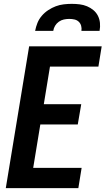

<svg xmlns="http://www.w3.org/2000/svg" viewBox="-20 -975 547 995"><path d="M10 0 131 -735H507L490 -630H239L207 -435H401L383 -330H189L152 -105H403L386 0ZM162 -815Q166 -836 174 -856Q182 -876 196.5 -893Q211 -910 230 -922.5Q249 -935 269 -942.5Q289 -950 310 -952.5Q331 -955 352 -955Q373 -955 393 -952.5Q413 -950 431 -942.5Q449 -935 464 -922.5Q479 -910 487.5 -893Q496 -876 498 -856Q500 -836 496 -815H402Q404 -829 400.5 -841.5Q397 -854 388 -862.5Q379 -871 366 -874Q353 -877 339 -877Q325 -877 311 -874Q297 -871 285 -862.5Q273 -854 265.5 -841.5Q258 -829 256 -815Z"/></svg>

Font: Iosevka Curly Extrabold
Style: Italic
Weight: 800
Italic angle: -9°
Monospace: yes
Designer: Belleve Invis
Foundry: Belleve Invis
Version: Version 22.1.2; ttfautohint (v1.8.4)